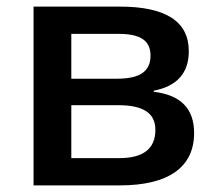

<svg xmlns="http://www.w3.org/2000/svg" viewBox="-20 -561 654 581"><path d="M81.5 -541H342.8Q551.3 -541 551.3 -406.2Q551.3 -307.1 445.3 -286.6V-283.2Q567.4 -269 567.4 -158.7Q567.4 -81.1 510.3 -40.5Q453.1 0 341.8 0H81.5ZM450.2 -168Q450.2 -206.1 422.4 -224.4Q394.5 -242.7 338.4 -242.7H195.8V-82.5H340.8Q450.2 -82.5 450.2 -168ZM435.5 -392.6Q435.5 -426.8 412.1 -442.6Q388.7 -458.5 340.3 -458.5H195.8V-322.8H333.5Q386.7 -322.8 411.1 -340.1Q435.5 -357.4 435.5 -392.6Z"/></svg>

Font: Viking Open Sans Light
Style: Bold
Weight: 600
Foundry: Ascender Corporation
Version: Version 2.001